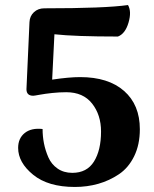

<svg xmlns="http://www.w3.org/2000/svg" viewBox="-20 -730 612 762"><path d="M277 12Q171 12 111.5 -36.5Q52 -85 52 -143Q52 -181 78 -202Q104 -223 149 -218Q149 -189 154.5 -161Q160 -133 172 -105.5Q184 -78 208.5 -61Q233 -44 267 -44Q325 -44 353 -89Q381 -134 381 -208Q381 -274 345.5 -319Q310 -364 243 -364Q216 -364 187.5 -361Q159 -358 137.5 -354Q116 -350 112 -350Q85 -350 85 -376L97 -642Q98 -666 114.5 -681.5Q131 -697 156 -697Q398 -697 488 -710Q503 -684 490 -640Q477 -596 448 -585Q277 -585 196 -594L187 -414Q254 -424 298 -424Q410 -424 472.5 -369Q535 -314 535 -217Q535 -156 512.5 -110Q490 -64 452 -38.5Q414 -13 370 -0.5Q326 12 277 12Z"/></svg>

Font: Arima Koshi Bold
Style: Regular
Weight: 700
Designer: Joana Correia and Natanael Gama
Foundry: NDISCOVER
Version: Version 1.019;PS 001.019;hotconv 1.0.88;makeotf.lib2.5.64775